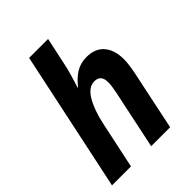

<svg xmlns="http://www.w3.org/2000/svg" viewBox="-217 -871 981 981"><g transform="rotate(-45 274.0 -380.0)"><path d="M9 0 170 -760H307L276 -615Q270 -584 258.5 -545Q247 -506 238 -477H241Q268 -513 302 -534.5Q336 -556 380 -556Q443 -556 475.5 -517.5Q508 -479 508 -413Q508 -395 505 -371.5Q502 -348 497 -324L429 0H292L359 -318Q363 -337 365.5 -354.5Q368 -372 368 -387Q368 -440 321 -440Q279 -440 248.5 -389Q218 -338 200 -254L146 0Z"/></g></svg>

Font: Noto Sans SemiCondensed
Style: Bold Italic
Weight: 700
Width: 4
Italic angle: -12°
Designer: Monotype Design Team
Foundry: Monotype Imaging Inc.
Version: Version 2.013; ttfautohint (v1.8.4.7-5d5b)